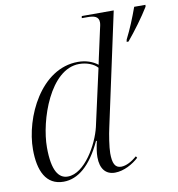

<svg xmlns="http://www.w3.org/2000/svg" viewBox="-85 -837 857 924"><g transform="rotate(-10 343.5 -375.0)"><path d="M569 -611 567 -600H576C613 -644 658 -705 686 -751L687 -760H632C614 -710 593 -658 569 -611ZM152 10C222 10 286 -42 339 -156H343C336 -126 332 -98 332 -78C332 -21 358 10 403 10C447 10 492 -16 520 -42L515 -50C489 -28 462 -13 437 -13C407 -13 396 -37 396 -86C396 -115 406 -178 413 -208L532 -760H376L374 -750H402C434 -750 457 -744 457 -715C457 -705 454 -694 451 -681L430 -585C425 -560 419 -538 415 -515C391 -534 358 -546 319 -546C137 -546 33 -324 33 -168C33 -64 66 10 152 10ZM176 -11C132 -11 101 -51 101 -166C101 -299 181 -535 323 -535C359 -535 394 -522 412 -501L350 -222C331 -141 259 -11 176 -11Z"/></g></svg>

Font: Noto Serif Display Light
Style: Italic
Weight: 300
Italic angle: -12°
Designer: Monotype Design Team
Foundry: Monotype Imaging Inc.
Version: Version 2.009